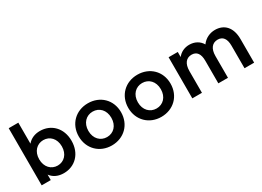

<svg xmlns="http://www.w3.org/2000/svg" viewBox="-19 -1447 2952 2160"><g transform="rotate(-30 1456.5 -367.5)"><path d="M369 7C514 7 624 -101 624 -267C624 -433 514 -540 369 -540C304 -540 247 -517 207 -469V-742H82V0H200V-71C239 -18 298 7 369 7ZM351 -102C268 -102 204 -166 204 -267C204 -368 268 -432 351 -432C434 -432 498 -368 498 -267C498 -166 434 -102 351 -102Z M992 7C1151 7 1267 -107 1267 -267C1267 -427 1151 -540 992 -540C835 -540 718 -427 718 -267C718 -107 835 7 992 7ZM992 -102C908 -102 843 -166 843 -267C843 -368 908 -432 992 -432C1077 -432 1141 -368 1141 -267C1141 -166 1077 -102 992 -102Z M1635 7C1794 7 1910 -107 1910 -267C1910 -427 1794 -540 1635 -540C1478 -540 1361 -427 1361 -267C1361 -107 1478 7 1635 7ZM1635 -102C1551 -102 1486 -166 1486 -267C1486 -368 1551 -432 1635 -432C1720 -432 1784 -368 1784 -267C1784 -166 1720 -102 1635 -102Z M2643 -540C2578 -540 2512 -511 2470 -452C2436 -510 2377 -540 2309 -540C2248 -540 2194 -515 2158 -468V-534H2039V0H2164V-281C2164 -379 2207 -430 2276 -430C2343 -430 2377 -383 2377 -293V0H2502V-281C2502 -380 2546 -430 2615 -430C2681 -430 2717 -383 2717 -293V0H2842V-306C2842 -462 2760 -540 2643 -540Z"/></g></svg>

Font: Chess Sans SemiBold
Style: Regular
Weight: 600
Designer: Wolf Bōese
Foundry: Wolf Bōese
Version: Version 7.223;Glyphs 3.3 (3306)